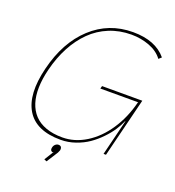

<svg xmlns="http://www.w3.org/2000/svg" viewBox="-171 -954 1154 1264"><g transform="rotate(20 405.5 -322.5)"><path d="M357.9 76.2Q354 87.4 350.1 94.2L298.8 174.8L280.8 167L316.9 108.9L324.2 106Q295.4 104.5 301.8 76.2Q304.7 62.5 314.7 53.7Q324.7 44.9 336.9 44.9Q350.1 44.9 355.5 53.5Q360.8 62 357.9 76.2ZM754.9 -416 651.9 0H634.8L696.8 -251H694.8Q680.7 -217.8 658.2 -183.6Q635.7 -149.4 601.8 -114.3Q567.9 -79.1 528.8 -52Q489.7 -24.9 439.5 -7.6Q389.2 9.8 336.9 9.8Q164.1 9.8 99.6 -96.4Q35.2 -202.6 83 -396Q131.8 -595.2 253.7 -707.5Q375.5 -819.8 544.9 -819.8Q702.6 -819.8 778.8 -728L759.8 -710.9Q726.6 -755.9 666.7 -778.3Q606.9 -800.8 540 -800.8Q457 -800.8 385.5 -771.5Q314 -742.2 259.5 -688.5Q205.1 -634.8 165.8 -560.8Q126.5 -486.8 104 -396Q86.4 -326.2 85 -266.6Q83.5 -207 98.6 -159.4Q113.8 -111.8 145 -78.4Q176.3 -44.9 226.1 -26.9Q275.9 -8.8 341.8 -8.8Q427.7 -8.8 506.8 -57.9Q585.9 -106.9 644.5 -194.8Q703.1 -282.7 731 -394L733.9 -397H467.8L473.1 -416Z"/></g></svg>

Font: Sinkin Sans 100 Thin Italic
Style: Regular
Weight: 100
Italic angle: -112°
Designer: Keith Bates
Foundry: K-Type
Version: Sinkin Sans (version 1.0)  by Keith Bates   •   © 2014   www